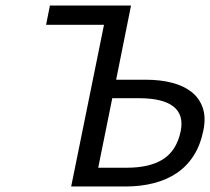

<svg xmlns="http://www.w3.org/2000/svg" viewBox="-20 -676 762 696"><path d="M238 0 357 -586H147L161 -656H455L401 -387H509Q561 -387 603.5 -376Q646 -365 674.5 -342.5Q703 -320 715 -285Q727 -250 717 -202Q706 -149 681.5 -111Q657 -73 620.5 -48.5Q584 -24 537 -12Q490 0 436 0ZM336 -68H440Q523 -68 571.5 -99Q620 -130 635 -200Q647 -260 608.5 -290Q570 -320 484 -320H387Z"/></svg>

Font: mr_Source Sans Pro
Style: Italic
Weight: 400
Italic angle: -11°
Designer: Paul D. Hunt
Foundry: Adobe Systems Incorporated
Version: Version 1.036;July 10, 2024;FontCreator 11.5.0.2430 64-bit